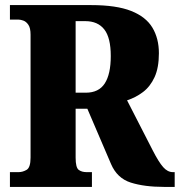

<svg xmlns="http://www.w3.org/2000/svg" viewBox="-20 -734 706 754"><path d="M19 0V-58H53Q69 -58 84.5 -67Q100 -76 100 -115V-598Q100 -624 91.5 -636.5Q83 -649 72 -653Q61 -657 53 -657H19V-714H338Q437 -714 495 -691Q553 -668 578.5 -625.5Q604 -583 604 -525Q604 -468 587 -431Q570 -394 541.5 -372.5Q513 -351 479 -340L580 -143Q603 -98 620.5 -78Q638 -58 659 -58H666V0H624Q547 0 493.5 -17Q440 -34 416 -90L323 -307H277V-115Q277 -76 289 -67Q301 -58 320 -58H341V0ZM317 -370Q368 -370 391.5 -406.5Q415 -443 415 -514Q415 -586 389.5 -618.5Q364 -651 315 -651H277V-370Z"/></svg>

Font: Noto Serif Lao Condensed Black
Style: Regular
Weight: 900
Width: 3
Designer: Monotype Design Team
Foundry: Monotype Imaging Inc.
Version: Version 2.003; ttfautohint (v1.8.4.7-5d5b)